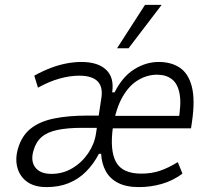

<svg xmlns="http://www.w3.org/2000/svg" viewBox="-20 -756 863 784"><path d="M170 8Q121 8 91 -13.5Q61 -35 51 -71.5Q41 -108 54 -151Q69 -202 105.5 -231Q142 -260 200 -272Q258 -284 336 -284H408L401 -234H314Q256 -234 215 -225.5Q174 -217 150.5 -197Q127 -177 117 -142Q104 -99 124 -72.5Q144 -46 190 -46Q237 -46 276 -69.5Q315 -93 340.5 -131Q366 -169 372 -211L393 -350Q402 -399 379.5 -423Q357 -447 303 -447Q267 -447 224.5 -435.5Q182 -424 135 -398L120 -447Q154 -466 187 -478.5Q220 -491 251.5 -497Q283 -503 312 -503Q380 -503 413.5 -471Q447 -439 438 -379H448Q480 -443 528 -473Q576 -503 628 -503Q680 -503 715 -479Q750 -455 763.5 -401.5Q777 -348 764 -259L760 -232H426L434 -283H729L708 -260Q721 -330 713.5 -372Q706 -414 682 -432.5Q658 -451 621 -451Q582 -451 545 -429.5Q508 -408 481 -361.5Q454 -315 441 -239V-236Q428 -141 454 -94Q480 -47 557 -47Q598 -47 632.5 -58.5Q667 -70 706 -94L725 -47Q686 -18 640.5 -5Q595 8 547 8Q496 8 462.5 -9Q429 -26 412 -57Q395 -88 393 -128H384Q362 -86 331 -55Q300 -24 260 -8Q220 8 170 8ZM458 -559 572 -736H640L505 -559Z"/></svg>

Font: Nunito Sans 7pt Condensed Light
Style: Italic
Weight: 300
Width: 3
Italic angle: -9°
Designer: Vernon Adams
Foundry: Vernon Adams
Version: Version 3.101;gftools[0.9.27]